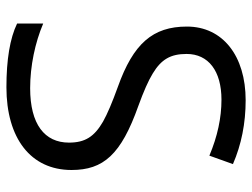

<svg xmlns="http://www.w3.org/2000/svg" viewBox="-112 -652 774 589"><g transform="rotate(90 274.5 -357.0)"><path d="M501 -189.9C501 -287.6 454.1 -341.8 304.2 -395C259.8 -411.1 226.6 -425.8 205.1 -439C161.6 -465.3 145 -493.7 145 -543C145 -609.9 197.3 -649.9 285.2 -649.9C340.8 -649.9 397.9 -637.7 457 -612.8L482.9 -685.1C423.3 -710.9 357.9 -724.1 287.1 -724.1C150.9 -724.1 61 -653.8 61 -543.9C61 -439 113.3 -379.4 246.1 -332C293.5 -314.9 329.1 -299.8 352.5 -286.6C398.9 -259.8 417 -231.4 417 -182.1C417 -107.4 360.8 -63 250 -63C182.1 -63 110.4 -78.1 51.8 -103V-22.9C97.2 -1 162.6 9.8 247.1 9.8C403.3 9.8 501 -64.5 501 -189.9Z"/></g></svg>

Font: Open Sans
Style: Regular
Weight: 400
Foundry: Ascender Corporation
Version: Version 1.100;PS 001.100;hotconv 1.0.88;makeotf.lib2.5.64775